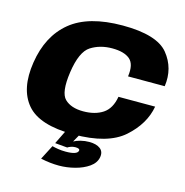

<svg xmlns="http://www.w3.org/2000/svg" viewBox="-125 -798 1077 1115"><g transform="rotate(15 414.0 -240.0)"><path d="M362.5 4Q157 4 81 -86Q5 -176 30.5 -339Q56 -504.5 163.8 -592.8Q271.5 -681 477 -681Q683 -681 750.8 -597.8Q818.5 -514.5 802.5 -403.5H582Q593 -478 558.5 -507.5Q524 -537 452 -537Q379 -537 324.2 -502.2Q269.5 -467.5 251 -339Q233 -214 271 -177Q309 -140 382 -140Q453.5 -140 500 -170.8Q546.5 -201.5 559 -274.5H779.5Q760.5 -166.5 664.5 -81.2Q568.5 4 362.5 4ZM328 201Q274 201 218 188.5L263 101.5Q277.5 105.5 298.8 109Q320 112.5 345 112.5Q414 112.5 419 87Q421.5 73 393.5 73Q380.5 73 367.2 77.5Q354 82 347.5 87L273.5 80.5L313 0H396.5L371.5 44.5Q388 35 412.5 28.8Q437 22.5 463.5 22.5Q506.5 22.5 529.8 40.2Q553 58 547 92Q540.5 127.5 506 151.8Q471.5 176 423.2 188.5Q375 201 328 201Z"/></g></svg>

Font: Anybody ExtraExpanded ExtraBold
Style: Italic
Weight: 800
Width: 8
Italic angle: -10°
Designer: Tyler Finck
Foundry: Etcetera Type Company
Version: Version 1.010; ttfautohint (v1.8.3) -l 8 -r 50 -G 200 -x 14 